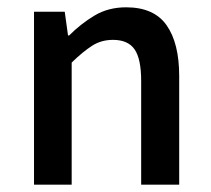

<svg xmlns="http://www.w3.org/2000/svg" viewBox="-20 -505 577 525"><path d="M73 0V-473H157L166 -408H169Q201 -440 238.5 -462.5Q276 -485 325 -485Q401 -485 435.5 -436Q470 -387 470 -297V0H366V-284Q366 -344 348 -370Q330 -396 289 -396Q257 -396 232 -380Q207 -364 176 -334V0Z"/></svg>

Font: Narnoor Medium
Style: Regular
Weight: 500
Designer: S. Sridhar Murthy
Foundry: SIL International
Version: Version 3.000